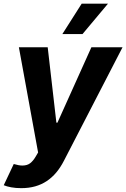

<svg xmlns="http://www.w3.org/2000/svg" viewBox="-38 -797 672 1022"><path d="M35.2 76Q62.5 84.2 81 84.2Q106.2 84.2 122.2 72.1Q138.1 60 151.3 37.6L164.8 14.6L62.5 -545.5H215.9L262.1 -144.2H267.8L448.5 -545.5H614.3L302.2 58.9Q284.1 94.1 261.4 121.3Q238.6 148.4 210.8 166.9Q182.9 185.4 149.1 195Q115.4 204.5 74.9 204.5Q45.8 204.5 21.8 200.1Q-2.1 195.7 -18.1 188.9ZM294 -615.8 396.7 -777.3H536.6L401.3 -615.8Z"/></svg>

Font: Inter P
Style: Bold Italic
Weight: 700
Italic angle: 9.39999°
Designer: Rasmus Andersson
Foundry: rsms
Version: Version 3.018;git-588b23468